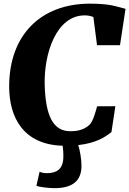

<svg xmlns="http://www.w3.org/2000/svg" viewBox="-20 -776 695 1032"><path d="M192.9 147 175.8 221.7C186.5 229.5 246.6 235.4 272.5 235.4C378.9 235.4 418 188.5 418 115.2C418 81.1 410.2 32.7 400.4 3.9C498 -6.8 547.9 -41 579.1 -66.4L600.1 -205.1L502 -204.6C491.7 -167.5 480.5 -127 462.9 -106.9C425.8 -70.8 378.4 -70.8 356.9 -70.8C264.2 -70.8 224.6 -156.2 220.2 -320.8C215.8 -483.9 280.3 -693.4 435.5 -693.4C452.6 -693.4 468.3 -689.9 481.9 -684.6L501.5 -533.2H625L654.8 -728.5L638.7 -732.9C602.5 -741.2 572.3 -756.3 463.4 -756.3C201.2 -756.3 29.3 -589.8 29.3 -311C29.3 -143.6 106.4 1.5 316.9 7.3C319.3 25.4 321.3 48.8 320.3 74.2C317.4 136.7 280.8 154.8 231 154.8C215.8 154.8 201.2 151.4 192.9 147Z"/></svg>

Font: Merriweather
Style: Heavy Italic
Weight: 900
Italic angle: -7.5°
Designer: Eben Sorkin
Foundry: Eben Sorkin
Version: Version 1.001